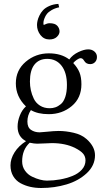

<svg xmlns="http://www.w3.org/2000/svg" viewBox="-20 -710 525 965"><path d="M228 -511.7Q200.7 -511.7 183.3 -533.9Q166 -556.2 166 -584.5Q166 -593.8 168.5 -605.2Q170.9 -616.7 178 -631.6Q185.1 -646.5 196.3 -658.7Q207.5 -670.9 227.8 -679.9Q248 -689 273.4 -690.4L277.3 -673.3Q255.9 -668.9 239.7 -659.4Q223.6 -649.9 216.1 -640.4Q208.5 -630.9 204.1 -619.4Q199.7 -607.9 199 -602.8Q198.2 -597.7 198.2 -594.2Q198.2 -588.9 199.7 -584.5Q217.3 -593.3 229 -593.3Q256.3 -593.3 267.8 -580.6Q279.3 -567.9 279.3 -551.8Q279.3 -537.6 265.9 -524.7Q252.4 -511.7 228 -511.7ZM316.4 -283.2Q316.4 -344.7 289.6 -379.4Q262.7 -414.1 217.3 -414.1Q176.3 -414.1 153.3 -385.5Q130.4 -356.9 130.4 -300.3Q130.4 -278.3 135 -256.8Q139.6 -235.4 149.9 -213.9Q160.2 -192.4 180.9 -179.2Q201.7 -166 230 -166Q245.1 -166 258.5 -170.7Q272 -175.3 285.9 -186.8Q299.8 -198.2 308.1 -222.9Q316.4 -247.6 316.4 -283.2ZM129.4 7.3Q91.3 42 91.3 101.1Q91.3 127.4 105.5 147.5Q119.6 167.5 140.9 177.7Q162.1 188 181.2 192.9Q200.2 197.8 215.3 197.8Q249 197.8 282 191.9Q314.9 186 344.2 174.3Q373.5 162.6 391.6 142.3Q409.7 122.1 409.7 96.2Q409.7 76.7 397.9 62.5Q386.2 48.3 357.4 33.7Q308.6 9.3 240.2 9.3Q228 9.3 207 10.7Q185.5 12.2 166.5 12.2Q152.3 12.2 129.4 7.3ZM433.1 -387.7Q412.6 -387.7 402.8 -404.8Q395.5 -417.5 385.7 -417.5Q377.4 -417.5 366 -409.4Q354.5 -401.4 348.1 -393.1Q370.1 -369.6 379.6 -345.7Q389.2 -321.8 389.2 -286.6Q389.2 -217.3 340.6 -176.8Q292 -136.2 225.1 -136.2Q169.9 -136.2 135.3 -156.7Q117.7 -130.9 117.7 -99.1Q117.7 -69.8 135.7 -57.4Q153.8 -44.9 179.2 -44.9Q187 -44.9 210.4 -47.4Q252.9 -51.8 274.9 -51.8Q310.5 -51.8 350.1 -42.7Q389.6 -33.7 415.5 -10.7Q457.5 26.9 457.5 70.3Q457.5 121.6 416.3 160.2Q375 198.7 314.7 216.8Q254.4 234.9 187 234.9Q157.7 234.9 131.8 229Q106 223.1 83 210.7Q60.1 198.2 46.4 175.3Q32.7 152.3 32.7 121.1Q32.7 88.4 53 55.9Q73.2 23.4 110.8 -0.5Q68.4 -22.5 68.4 -73.7Q68.4 -100.6 79.6 -129.2Q90.8 -157.7 110.4 -175.3Q59.6 -224.1 59.6 -291Q59.6 -357.4 109.4 -399.7Q159.2 -441.9 225.6 -441.9Q288.1 -441.9 328.1 -411.1Q345.2 -434.6 373.8 -448.2Q402.3 -461.9 423.3 -461.9Q442.4 -461.9 454.8 -450.9Q467.3 -439.9 467.3 -423.8Q467.3 -407.7 457.5 -397.7Q447.8 -387.7 433.1 -387.7Z"/></svg>

Font: Libertinage
Style: f
Weight: 400
Designer: OSP
Foundry: OSP
Version: Version 1.0; 2008; OFL relea